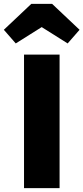

<svg xmlns="http://www.w3.org/2000/svg" viewBox="-71 -979 434 999"><path d="M11 -753 146 -838 281 -753 343 -824 200 -959H92L-51 -824ZM239 -695H54V0H239Z"/></svg>

Font: Fira Sans ExtraBold
Style: Regular
Weight: 800
Designer: bBox Type GmbH & Carrois Corporate GbR & Edenspiekermann AG
Foundry: bBox Type GmbH & Carrois Corporate GbR & Edenspiekermann AG
Version: Version 4.300;PS 004.300;hotconv 1.0.88;makeotf.lib2.5.64775